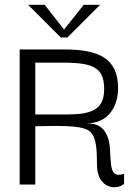

<svg xmlns="http://www.w3.org/2000/svg" viewBox="-20 -769 579 800"><path d="M127 0V-243C227 -245 310 -247 346 -227C378 -208 384 -166 384 -83C384 16 464 26 497 -3V-45C460 -32 447 -49 443 -81C441 -97 440 -115 439 -135C438 -174 430 -213 403 -237C389 -249 368 -255 340 -255C429 -255 472 -322 472 -402C472 -526 391 -563 248 -563H62V0ZM127 -508H235C312 -508 365 -503 393 -472C407 -456 414 -431 414 -398C414 -313 363 -292 258 -292H127ZM233 -613H261L397 -749H329L247 -646L166 -749H97Z"/></svg>

Font: OSH Darker Grotesque Medium
Style: Regular
Weight: 500
Designer: Gabriel Lam
Foundry: TypeRant
Version: Version 1.000;Glyphs 3.1.1 (3148)